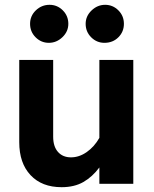

<svg xmlns="http://www.w3.org/2000/svg" viewBox="-20 -764 639 798"><path d="M60 -173V-515H201V-196Q201 -155 221 -132.5Q241 -110 275 -110Q309 -110 340.5 -132Q372 -154 393 -191V-515H534V0H393V-68Q364 -29 326.5 -7.5Q289 14 236 14Q154 14 107 -36Q60 -86 60 -173ZM105 -665Q105 -698 129 -721Q153 -744 186 -744Q218 -744 241 -721Q264 -698 264 -665Q264 -633 239.5 -609.5Q215 -586 183 -586Q151 -586 128 -609Q105 -632 105 -665ZM336 -665Q336 -697 360.5 -720.5Q385 -744 417 -744Q449 -744 472 -721Q495 -698 495 -665Q495 -632 472 -609Q449 -586 414 -586Q382 -586 359 -609Q336 -632 336 -665Z"/></svg>

Font: Secular One
Style: Regular
Weight: 400
Designer: Michal Sahar
Foundry: Hagilda
Version: Version 1.000